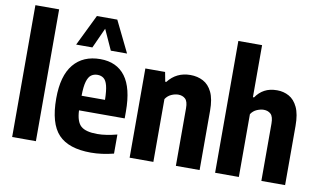

<svg xmlns="http://www.w3.org/2000/svg" viewBox="-81 -978 1930 1159"><g transform="rotate(10 884.0 -399.0)"><path d="M49 0V-808H194.5V0Z M533 10.5Q396 10.5 333.2 -56Q270.5 -122.5 270.5 -275.5Q270.5 -415 328.8 -485.2Q387 -555.5 492.5 -555.5Q593 -555.5 645.8 -485Q698.5 -414.5 698.5 -271.5V-228.5H418.5Q421.5 -159 451 -133Q480.5 -107 551 -107Q579.5 -107 609.5 -111.8Q639.5 -116.5 672 -125V-8Q599 10.5 533 10.5ZM492 -459Q469.5 -459 453.2 -447.2Q437 -435.5 428 -405Q419 -374.5 418.5 -318H562Q561 -374.5 553 -405Q545 -435.5 529.5 -447.2Q514 -459 492 -459ZM332.5 -616.5 426 -808H551L644.5 -616.5H545L488.5 -741L432 -616.5Z M769 0V-547H890L901 -489H907.5Q959 -555.5 1044.5 -555.5Q1088 -555.5 1122.8 -537.2Q1157.5 -519 1177.8 -477Q1198 -435 1198 -364V0H1052.5V-353.5Q1052.5 -395 1035.8 -410.5Q1019 -426 992.5 -426Q972.5 -426 950.5 -416.2Q928.5 -406.5 914.5 -385V0Z M1293 0V-808H1438.5V-489H1445.5Q1467 -521 1498.8 -538.2Q1530.5 -555.5 1576 -555.5Q1616 -555.5 1649 -537.2Q1682 -519 1702 -477Q1722 -435 1722 -363V0H1576.5V-351Q1576.5 -394 1559.8 -409.8Q1543 -425.5 1516.5 -425.5Q1497.5 -425.5 1475 -416Q1452.5 -406.5 1438.5 -385V0Z"/></g></svg>

Font: Encode Sans Condensed Condensed
Style: Bold
Weight: 700
Width: 3
Designer: Multiple Designers
Foundry: Impallari Type
Version: Version 3.000; ttfautohint (v1.8.3) -l 8 -r 50 -G 200 -x 14 